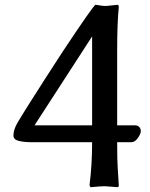

<svg xmlns="http://www.w3.org/2000/svg" viewBox="-20 -773 627 801"><path d="M36.1 -208Q36.1 -232.4 53.7 -262.2Q71.3 -292 102.5 -341.3Q133.8 -390.6 170.4 -447.8Q207 -504.9 244.1 -561.5Q368.2 -748 377.9 -752.9H379.9L393.6 -751Q407.2 -748 421.9 -748L469.7 -752.9Q475.6 -752.9 475.6 -744.1Q468.8 -677.7 468.8 -559.6V-250H543.9Q554.7 -250 561 -243.2Q567.4 -236.3 567.4 -225.6Q567.4 -214.8 555.2 -197.3Q543 -179.7 527.3 -179.7H468.8Q468.8 -103.5 471.2 -69.8Q473.6 -36.1 475.6 0Q475.6 7.8 469.7 7.8L418 3.9Q399.4 3.9 360.4 7.8H357.4L353.5 0Q364.3 -85.9 364.3 -179.7H113.3Q81.1 -179.7 58.6 -185.1Q36.1 -190.4 36.1 -208ZM124 -250H364.3V-621.1Z"/></svg>

Font: GenEi LateGo v2
Style: Medium
Weight: 500
Designer: o_tamon (Modified)
Foundry: o_tamon / Adobe Systems Incorporated / FONT 910 / Philipp H. Poll
Version: Version 2.1;Original Version 1.004